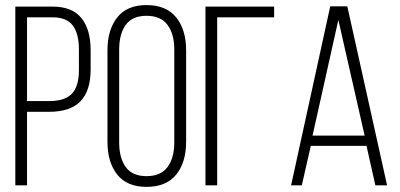

<svg xmlns="http://www.w3.org/2000/svg" viewBox="-20 -726 1566 752"><path d="M40 0V-700.2H185.1Q262.7 -700.2 298.8 -655.3Q335 -610.4 335 -529.8V-454.1Q335 -370.6 295.2 -329.3Q255.4 -288.1 172.9 -288.1H85.9V0ZM85.9 -330.1H172.9Q233.9 -330.1 261.5 -358.9Q289.1 -387.7 289.1 -451.2V-533.2Q289.1 -593.8 265.1 -626Q241.2 -658.2 185.1 -658.2H85.9Z M400.9 -170.9V-528.8Q400.9 -609.4 439.2 -657.7Q477.5 -706.1 553.7 -706.1Q631.3 -706.1 670.2 -657.7Q709 -609.4 709 -528.8V-170.9Q709 -90.3 670.2 -42.2Q631.3 5.9 553.7 5.9Q477.5 5.9 439.2 -42.2Q400.9 -90.3 400.9 -170.9ZM446.8 -168Q446.8 -106.9 472.7 -71.5Q498.5 -36.1 553.7 -36.1Q609.9 -36.1 636.2 -71.8Q662.6 -107.4 662.6 -168V-532.2Q662.6 -592.8 636.2 -628.4Q609.9 -664.1 553.7 -664.1Q498.5 -664.1 472.7 -628.7Q446.8 -593.3 446.8 -532.2Z M784.7 0V-700.2H1053.7V-658.2H830.6V0Z M1120.1 0 1273.4 -701.2H1340.3L1496.1 0H1450.2L1415.5 -154.8H1197.3L1162.1 0ZM1204.1 -194.8H1408.2L1305.2 -647.9Z"/></svg>

Font: Bebas Neue Book
Style: Regular
Weight: 400
Designer: Ryoichi Tsunekawa
Foundry: Ryoichi Tsunekawa
Version: Version 001.003